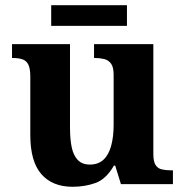

<svg xmlns="http://www.w3.org/2000/svg" viewBox="-20 -705 707 735"><path d="M258 10Q180.4 10 138.2 -38.5Q96 -87 96 -188V-412Q96 -441 89 -456.5Q82 -472 67 -477.5Q52 -483 28 -483H26V-536H248V-216Q248 -172.6 254.5 -141.3Q261 -110 277.8 -92.5Q294.6 -75 323.8 -75Q356 -75 376 -93.5Q396 -112 405.5 -146.7Q415 -181.4 415 -227V-419Q415 -447.9 405 -461.5Q395 -475 378.8 -479Q362.7 -483 342.6 -483H340V-536H567V-115.6Q567 -87 575.5 -73.5Q584 -60 599.7 -56.5Q615.4 -53 634 -53H642V0H443L421 -71H416.1Q386 -19 345.5 -4.5Q305 10 258 10ZM176 -606V-685H466V-606Z"/></svg>

Font: Noto Serif Armenian
Style: Regular
Weight: 400
Designer: Monotype Design Team
Foundry: Monotype Imaging Inc.
Version: Version 2.007